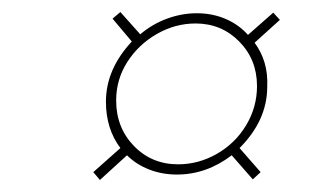

<svg xmlns="http://www.w3.org/2000/svg" viewBox="-20 -517 540 319"><path d="M403 -446Q426 -415 424 -373Q424 -317 378 -271L413 -231L400 -219L386 -235Q365 -259 365 -259Q323 -227 274 -227Q249 -227 227.5 -235.5Q206 -244 191 -259L146 -218L135 -231L180 -271Q156 -303 156 -348Q156 -402 199 -448Q197 -450 167 -486L180 -497L213 -460Q233 -477 257.5 -486Q282 -495 307 -495Q333 -495 355 -485.5Q377 -476 392 -459L434 -496L445 -484ZM173 -350Q173 -305 202.5 -274.5Q232 -244 276 -244Q310 -244 340.5 -261.5Q371 -279 389 -309Q407 -339 407 -374Q407 -418 377.5 -448Q348 -478 305 -478Q271 -478 240.5 -460.5Q210 -443 191.5 -414Q173 -385 173 -350Z"/></svg>

Font: Josefin Sans Thin
Style: Italic
Weight: 200
Italic angle: -7°
Designer: Santiago Orozco
Foundry: Typemade
Version: Version 2.000